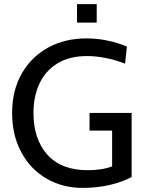

<svg xmlns="http://www.w3.org/2000/svg" viewBox="-20 -901 712 935"><path d="M39 -351Q39 -460 85.5 -542Q132 -624 214 -669Q296 -714 401 -714Q454 -714 505.5 -703Q557 -692 598 -674L589 -591Q492 -628 404 -628Q317 -628 258.5 -591.5Q200 -555 171.5 -492.5Q143 -430 143 -350Q143 -224 210.5 -148Q278 -72 409 -72Q437 -72 469 -76.5Q501 -81 526 -91V-265H416V-351H621V-39Q577 -15 515.5 -0.5Q454 14 382 14Q285 14 207 -31Q129 -76 84 -159Q39 -242 39 -351ZM355 -881H451V-791H355Z"/></svg>

Font: Cabin
Style: Regular
Weight: 400
Designer: Pablo Impallari
Foundry: Pablo Impallari. http://www.impallari.com Igino Marini. http://www.ikern.com
Version: Version 2.200